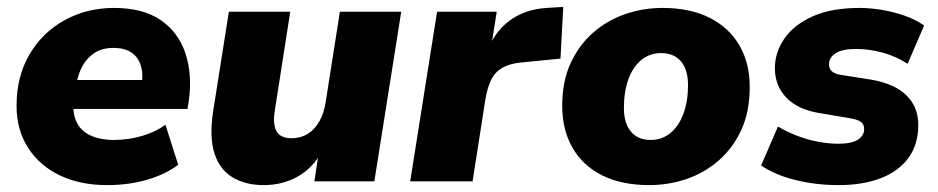

<svg xmlns="http://www.w3.org/2000/svg" viewBox="-20 -526 2720 557"><path d="M291 11Q212 11 153 -17.5Q94 -46 61 -98Q28 -150 28 -219Q28 -304 65.5 -368Q103 -432 167.5 -467.5Q232 -503 311 -503Q395 -503 446.5 -467.5Q498 -432 518 -371Q538 -310 528 -236L524 -210H173L185 -294H407L391 -281Q396 -312 388.5 -336Q381 -360 361.5 -373.5Q342 -387 309 -387Q277 -387 255 -373Q233 -359 219.5 -335Q206 -311 202 -281L195 -242Q189 -203 200.5 -175.5Q212 -148 240.5 -134Q269 -120 311 -120Q352 -120 391.5 -131.5Q431 -143 460 -164L497 -48Q460 -20 406.5 -4.5Q353 11 291 11Z M745 11Q693 11 655.5 -11Q618 -33 602.5 -80Q587 -127 598 -201L644 -492H822L777 -204Q773 -179 776.5 -161Q780 -143 792 -134Q804 -125 826 -125Q852 -125 872.5 -137.5Q893 -150 906.5 -174Q920 -198 925 -231L966 -492H1144L1066 0H892L905 -86H913Q888 -39 844 -14Q800 11 745 11Z M1170 0 1248 -492H1421L1402 -371H1393Q1410 -429 1455.5 -464Q1501 -499 1566 -503L1614 -506L1606 -356L1495 -345Q1460 -342 1438.5 -330Q1417 -318 1405.5 -295.5Q1394 -273 1388 -237L1351 0Z M1864 11Q1783 11 1726.5 -17.5Q1670 -46 1640.5 -98Q1611 -150 1611 -219Q1611 -290 1635.5 -343Q1660 -396 1701.5 -432Q1743 -468 1795 -485.5Q1847 -503 1902 -503Q1982 -503 2038.5 -474.5Q2095 -446 2125 -394.5Q2155 -343 2155 -274Q2155 -202 2130.5 -149Q2106 -96 2064.5 -60Q2023 -24 1971 -6.5Q1919 11 1864 11ZM1867 -120Q1901 -120 1925.5 -140.5Q1950 -161 1963 -197Q1976 -233 1976 -279Q1976 -324 1955.5 -348Q1935 -372 1898 -372Q1865 -372 1840.5 -352Q1816 -332 1803 -296Q1790 -260 1790 -213Q1790 -168 1810.5 -144Q1831 -120 1867 -120Z M2413 11Q2348 11 2288.5 -3.5Q2229 -18 2188 -46L2237 -159Q2262 -144 2291.5 -132.5Q2321 -121 2352.5 -115Q2384 -109 2412 -109Q2451 -109 2469 -121Q2487 -133 2487 -151Q2487 -165 2478 -172Q2469 -179 2446 -183L2357 -198Q2295 -208 2261.5 -242.5Q2228 -277 2228 -328Q2228 -374 2255.5 -414Q2283 -454 2337.5 -478.5Q2392 -503 2474 -503Q2504 -503 2537.5 -497.5Q2571 -492 2603 -481Q2635 -470 2661 -452L2613 -341Q2579 -363 2540 -373.5Q2501 -384 2464 -384Q2423 -384 2404 -371.5Q2385 -359 2385 -339Q2385 -328 2392.5 -320Q2400 -312 2418 -309L2507 -295Q2576 -283 2610 -249Q2644 -215 2644 -164Q2644 -107 2615.5 -68Q2587 -29 2535 -9Q2483 11 2413 11Z"/></svg>

Font: Nunito Sans 12pt ExtraLight 12pt Black
Style: Italic
Weight: 900
Italic angle: -9°
Version: Version 3.101;gftools[0.9.27]